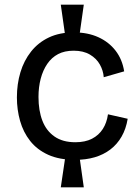

<svg xmlns="http://www.w3.org/2000/svg" viewBox="-20 -727 589 818"><path d="M258 -573 239 -707H337L318 -573ZM239 71 259 -64H318L337 71ZM301 -46Q233 -46 185.5 -67.5Q138 -89 108.5 -126.5Q79 -164 65.5 -212Q52 -260 52 -312Q52 -369 67 -419Q82 -469 112.5 -507.5Q143 -546 188.5 -567.5Q234 -589 295 -589Q354 -589 399 -568.5Q444 -548 472.5 -511Q501 -474 509 -423L422 -398Q420 -426 405.5 -452Q391 -478 363 -494.5Q335 -511 294 -511Q255 -511 227.5 -496.5Q200 -482 181.5 -455Q163 -428 153.5 -392Q144 -356 144 -314Q144 -256 160.5 -213Q177 -170 212 -145.5Q247 -121 301 -121Q343 -121 372 -136Q401 -151 418 -177.5Q435 -204 440 -240L524 -221Q517 -178 498 -145Q479 -112 450 -90Q421 -68 383.5 -57Q346 -46 301 -46Z"/></svg>

Font: Bricolage Grotesque 96pt ExtraBold
Style: Regular
Weight: 400
Version: Version 1.001;gftools[0.9.33.dev8+g029e19f]